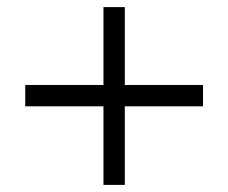

<svg xmlns="http://www.w3.org/2000/svg" viewBox="-20 -520 641 540"><path d="M331 0V-221H551V-281H331V-500H271V-281H51V-221H271V0Z"/></svg>

Font: Plus Jakarta Sans Light
Style: Regular
Weight: 300
Designer: Gumpita Rahayu
Foundry: Tokotype
Version: Version 2.071;gftools[0.9.30]